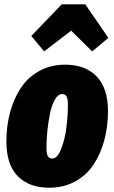

<svg xmlns="http://www.w3.org/2000/svg" viewBox="-20 -856 534 896"><path d="M186 -616.2 126 -688 268.1 -835.9H377.9L485.8 -679.2L410.2 -616.2L312 -712.9ZM210 20Q115.7 20 62.7 -33.9Q9.8 -87.9 9.8 -195.8Q9.8 -269 27.3 -333Q44.9 -397 78.1 -446.8Q111.3 -496.6 164.6 -525.4Q217.8 -554.2 284.2 -554.2Q377.9 -554.2 430.9 -499.5Q483.9 -444.8 483.9 -336.9Q483.9 -263.7 466.3 -199.7Q448.7 -135.7 415.5 -86.4Q382.3 -37.1 329.3 -8.5Q276.4 20 210 20ZM224.1 -116.2Q248 -116.2 265.6 -161.6Q283.2 -207 290 -261.7Q296.9 -316.4 296.9 -367.2Q296.9 -395 290.5 -406Q284.2 -417 270 -417Q251 -417 236.1 -391.1Q221.2 -365.2 213.1 -325.2Q205.1 -285.2 200.9 -244.4Q196.8 -203.6 196.8 -167Q196.8 -138.7 203.4 -127.4Q210 -116.2 224.1 -116.2Z"/></svg>

Font: Fira Sans Compressed Heavy
Style: Italic
Weight: 900
Width: 3
Italic angle: -8°
Designer: Carrois Corporate & Edenspiekermann AG
Foundry: Carrois Corporate GbR & Edenspiekermann AG
Version: Version 4.203;PS 004.203;hotconv 1.0.88;makeotf.lib2.5.64775